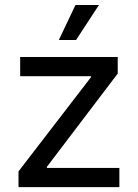

<svg xmlns="http://www.w3.org/2000/svg" viewBox="-20 -770 568 790"><path d="M56.2 0V-64.9L354.5 -452.6V-456.5H63V-535.6H464.4V-467.3L172.9 -83.5V-79.1H471.2V0ZM222.2 -605.5 290.5 -749.5H387.2L293 -605.5Z"/></svg>

Font: Inter 20pt
Style: Regular
Weight: 400
Version: Version 4.001;git-66647c0bb